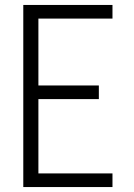

<svg xmlns="http://www.w3.org/2000/svg" viewBox="-20 -755 540 775"><path d="M74 0V-735H434V-680H135V-410H379V-355H135V-55H434V0Z"/></svg>

Font: Iosevka Custom Light
Style: Regular
Weight: 300
Monospace: yes
Designer: Belleve Invis
Foundry: Belleve Invis
Version: Version 27.3.5